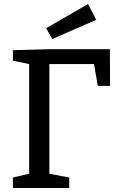

<svg xmlns="http://www.w3.org/2000/svg" viewBox="-20 -948 601 968"><path d="M45 0V-53L127 -72V-625L45 -642V-695L227 -700H534L535 -515H473L454 -625H229V-72L329 -53V0ZM243 -751 213 -806 424 -928 465 -848Z"/></svg>

Font: Bitter Medium
Style: Regular
Weight: 500
Designer: Sol Matas, and Bitter project Authors
Foundry: Sol Matas
Version: Version 2.001